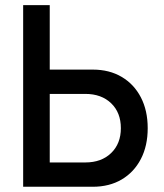

<svg xmlns="http://www.w3.org/2000/svg" viewBox="-20 -713 626 733"><path d="M163.1 0V-92.8H305.7Q367.2 -92.8 404.3 -128.7Q441.4 -164.6 441.4 -223.6Q441.4 -283.2 404.3 -318.8Q367.2 -354.5 305.7 -354.5H153.3V-447.3H334Q397.5 -447.3 444.6 -419.4Q491.7 -391.6 517.8 -341.3Q543.9 -291 543.9 -223.6Q543.9 -156.2 517.8 -106Q491.7 -55.7 444.6 -27.8Q397.5 0 334 0ZM68.4 0V-693.4H169.9V0Z"/></svg>

Font: Cascadia Code
Style: Regular
Weight: 400
Designer: Aaron Bell
Foundry: Saja Typeworks
Version: Version 2404.023